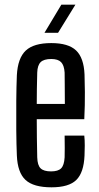

<svg xmlns="http://www.w3.org/2000/svg" viewBox="-20 -792 422 820"><path d="M256 -213H340Q342 -194 342 -170.5Q342 -147 341 -128Q338 -55 306 -23.5Q274 8 200 8Q123 8 89 -23.5Q55 -55 52 -128Q50 -174 49.5 -236Q49 -298 49.5 -360.5Q50 -423 52 -471Q56 -544 90 -576Q124 -608 199 -608Q272 -608 305 -576.5Q338 -545 341 -474Q342 -452 342.5 -398.5Q343 -345 340 -283H137Q137 -244 137.5 -204Q138 -164 139 -120Q140 -86 153.5 -73Q167 -60 198 -60Q228 -60 241 -73Q254 -86 256 -120Q257 -154 256 -213ZM199 -540Q167 -540 153.5 -526.5Q140 -513 139 -482Q138 -445 137.5 -412.5Q137 -380 137 -348H257Q257 -394 256.5 -430Q256 -466 256 -482Q254 -513 241 -526.5Q228 -540 199 -540ZM170 -652 242 -772H302L228 -652Z"/></svg>

Font: Big Shoulders Display SemiBold
Style: Regular
Weight: 600
Designer: Patric King
Foundry: XO Type Co
Version: Version 1.000; ttfautohint (v1.8.2)